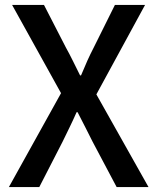

<svg xmlns="http://www.w3.org/2000/svg" viewBox="-20 -757 636 777"><path d="M16 0 227 -380 29 -737H158L247 -564Q261 -539 274 -512.5Q287 -486 304 -452H308Q322 -486 334 -512.5Q346 -539 359 -564L445 -737H567L370 -375L581 0H452L355 -183Q341 -212 326 -240.5Q311 -269 294 -303H290Q275 -269 261 -240.5Q247 -212 233 -183L139 0Z"/></svg>

Font: Source Han Sans Medium
Style: Regular
Weight: 500
Designer: Ryoko NISHIZUKA Ë•øÂ°öÊ∂ºÂ≠ê (kana, bopomofo & ideographs); Paul D. Hunt (Latin, Greek & Cyrillic); Sandoll Communicatio
Foundry: Adobe
Version: Version 2.004;hotconv 1.0.118;makeotfexe 2.5.65603